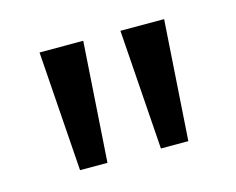

<svg xmlns="http://www.w3.org/2000/svg" viewBox="-51 -784 491 399"><g transform="rotate(-15 194.0 -585.0)"><path d="M154 -714 137 -456H78L60 -714ZM328 -714 311 -456H252L234 -714Z"/></g></svg>

Font: Noto Sans Condensed
Style: Regular
Weight: 400
Width: 3
Version: Version 2.013